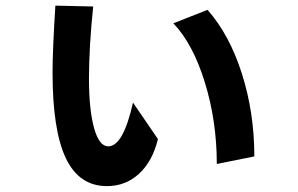

<svg xmlns="http://www.w3.org/2000/svg" viewBox="-20 -588 1040 669"><path d="M163.1 -335Q163.1 -412.1 172.9 -568.4L304.7 -565.4Q290 -422.9 290 -314.9Q290 -207 307.6 -142.6Q325.2 -78.1 357.4 -78.1Q409.2 -78.1 443.4 -230.5L530.3 -103.5Q511.7 -26.4 464.8 17.1Q418 60.5 352.5 60.5Q255.9 60.5 209.5 -36.6Q163.1 -133.8 163.1 -335ZM584 -506.8 703.1 -553.7Q779.3 -467.8 822.8 -331.5Q866.2 -195.3 866.2 -43L735.4 -16.6Q735.4 -166 693.8 -300.8Q652.3 -435.5 584 -506.8Z"/></svg>

Font: GenEi M Gothic v2 Bold
Style: Regular
Weight: 700
Version: Version 2.0